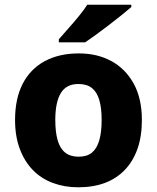

<svg xmlns="http://www.w3.org/2000/svg" viewBox="-20 -786 667 816"><path d="M583 -276Q583 -207 564.5 -154Q546 -101 510.5 -64Q475 -27 425.5 -8.5Q376 10 312 10Q254 10 204.5 -8.5Q155 -27 119.5 -63.5Q84 -100 64 -153.5Q44 -207 44 -276Q44 -367 76.5 -430Q109 -493 170 -526Q231 -559 315 -559Q394 -559 454 -526Q514 -493 548.5 -430Q583 -367 583 -276ZM215 -276Q215 -225 225 -190Q235 -155 257 -137.5Q279 -120 314 -120Q350 -120 371 -137.5Q392 -155 402 -190Q412 -225 412 -276Q412 -327 402 -361Q392 -395 370.5 -412Q349 -429 313 -429Q262 -429 238.5 -390.5Q215 -352 215 -276ZM538 -756Q522 -742 497 -722Q472 -702 443.5 -680Q415 -658 388 -638.5Q361 -619 342 -606H230V-619Q246 -638 269 -663.5Q292 -689 314.5 -716.5Q337 -744 351 -766H538Z"/></svg>

Font: Noto Sans Devanagari ExtraBold
Style: Regular
Weight: 800
Version: Version 2.003